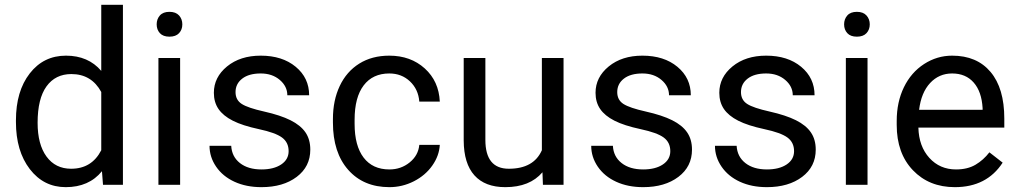

<svg xmlns="http://www.w3.org/2000/svg" viewBox="-20 -770 4241 800"><path d="M46.4 -268.6Q46.4 -390.1 104 -464.1Q161.6 -538.1 254.9 -538.1Q347.7 -538.1 401.9 -474.6V-750H492.2V0H409.2L404.8 -56.6Q350.6 9.8 253.9 9.8Q162.1 9.8 104.2 -65.4Q46.4 -140.6 46.4 -261.7ZM136.7 -258.3Q136.7 -168.5 173.8 -117.7Q210.9 -66.9 276.4 -66.9Q362.3 -66.9 401.9 -144V-386.7Q361.3 -461.4 277.3 -461.4Q210.9 -461.4 173.8 -410.2Q136.7 -358.9 136.7 -258.3Z M730.5 0H640.1V-528.3H730.5ZM632.8 -668.5Q632.8 -690.4 646.2 -705.6Q659.7 -720.7 686 -720.7Q712.4 -720.7 726.1 -705.6Q739.7 -690.4 739.7 -668.5Q739.7 -646.5 726.1 -631.8Q712.4 -617.2 686 -617.2Q659.7 -617.2 646.2 -631.8Q632.8 -646.5 632.8 -668.5Z M1182.6 -140.1Q1182.6 -176.8 1155 -197Q1127.4 -217.3 1058.8 -231.9Q990.2 -246.6 950 -267.1Q909.7 -287.6 890.4 -315.9Q871.1 -344.2 871.1 -383.3Q871.1 -448.2 926 -493.2Q981 -538.1 1066.4 -538.1Q1156.2 -538.1 1212.2 -491.7Q1268.1 -445.3 1268.1 -373H1177.2Q1177.2 -410.2 1145.8 -437Q1114.3 -463.9 1066.4 -463.9Q1017.1 -463.9 989.3 -442.4Q961.4 -420.9 961.4 -386.2Q961.4 -353.5 987.3 -336.9Q1013.2 -320.3 1080.8 -305.2Q1148.4 -290 1190.4 -269Q1232.4 -248 1252.7 -218.5Q1272.9 -189 1272.9 -146.5Q1272.9 -75.7 1216.3 -33Q1159.7 9.8 1069.3 9.8Q1005.9 9.8 957 -12.7Q908.2 -35.2 880.6 -75.4Q853 -115.7 853 -162.6H943.4Q945.8 -117.2 979.7 -90.6Q1013.7 -64 1069.3 -64Q1120.6 -64 1151.6 -84.7Q1182.6 -105.5 1182.6 -140.1Z M1602.5 -64Q1650.9 -64 1687 -93.3Q1723.1 -122.6 1727.1 -166.5H1812.5Q1810.1 -121.1 1781.2 -80.1Q1752.4 -39.1 1704.3 -14.6Q1656.2 9.8 1602.5 9.8Q1494.6 9.8 1430.9 -62.3Q1367.2 -134.3 1367.2 -259.3V-274.4Q1367.2 -351.6 1395.5 -411.6Q1423.8 -471.7 1476.8 -504.9Q1529.8 -538.1 1602.1 -538.1Q1690.9 -538.1 1749.8 -484.9Q1808.6 -431.6 1812.5 -346.7H1727.1Q1723.1 -397.9 1688.2 -430.9Q1653.3 -463.9 1602.1 -463.9Q1533.2 -463.9 1495.4 -414.3Q1457.5 -364.7 1457.5 -271V-253.9Q1457.5 -162.6 1495.1 -113.3Q1532.7 -64 1602.5 -64Z M2240.2 -52.2Q2187.5 9.8 2085.4 9.8Q2001 9.8 1956.8 -39.3Q1912.6 -88.4 1912.1 -184.6V-528.3H2002.4V-187Q2002.4 -66.9 2100.1 -66.9Q2203.6 -66.9 2237.8 -144V-528.3H2328.1V0H2242.2Z M2772.9 -140.1Q2772.9 -176.8 2745.4 -197Q2717.8 -217.3 2649.2 -231.9Q2580.6 -246.6 2540.3 -267.1Q2500 -287.6 2480.7 -315.9Q2461.4 -344.2 2461.4 -383.3Q2461.4 -448.2 2516.4 -493.2Q2571.3 -538.1 2656.7 -538.1Q2746.6 -538.1 2802.5 -491.7Q2858.4 -445.3 2858.4 -373H2767.6Q2767.6 -410.2 2736.1 -437Q2704.6 -463.9 2656.7 -463.9Q2607.4 -463.9 2579.6 -442.4Q2551.8 -420.9 2551.8 -386.2Q2551.8 -353.5 2577.6 -336.9Q2603.5 -320.3 2671.1 -305.2Q2738.8 -290 2780.8 -269Q2822.8 -248 2843 -218.5Q2863.3 -189 2863.3 -146.5Q2863.3 -75.7 2806.6 -33Q2750 9.8 2659.7 9.8Q2596.2 9.8 2547.4 -12.7Q2498.5 -35.2 2470.9 -75.4Q2443.4 -115.7 2443.4 -162.6H2533.7Q2536.1 -117.2 2570.1 -90.6Q2604 -64 2659.7 -64Q2710.9 -64 2741.9 -84.7Q2772.9 -105.5 2772.9 -140.1Z M3288.6 -140.1Q3288.6 -176.8 3261 -197Q3233.4 -217.3 3164.8 -231.9Q3096.2 -246.6 3055.9 -267.1Q3015.6 -287.6 2996.3 -315.9Q2977.1 -344.2 2977.1 -383.3Q2977.1 -448.2 3032 -493.2Q3086.9 -538.1 3172.4 -538.1Q3262.2 -538.1 3318.1 -491.7Q3374 -445.3 3374 -373H3283.2Q3283.2 -410.2 3251.7 -437Q3220.2 -463.9 3172.4 -463.9Q3123 -463.9 3095.2 -442.4Q3067.4 -420.9 3067.4 -386.2Q3067.4 -353.5 3093.3 -336.9Q3119.1 -320.3 3186.8 -305.2Q3254.4 -290 3296.4 -269Q3338.4 -248 3358.6 -218.5Q3378.9 -189 3378.9 -146.5Q3378.9 -75.7 3322.3 -33Q3265.6 9.8 3175.3 9.8Q3111.8 9.8 3063 -12.7Q3014.2 -35.2 2986.6 -75.4Q2959 -115.7 2959 -162.6H3049.3Q3051.8 -117.2 3085.7 -90.6Q3119.6 -64 3175.3 -64Q3226.6 -64 3257.6 -84.7Q3288.6 -105.5 3288.6 -140.1Z M3594.7 0H3504.4V-528.3H3594.7ZM3497.1 -668.5Q3497.1 -690.4 3510.5 -705.6Q3523.9 -720.7 3550.3 -720.7Q3576.7 -720.7 3590.3 -705.6Q3604 -690.4 3604 -668.5Q3604 -646.5 3590.3 -631.8Q3576.7 -617.2 3550.3 -617.2Q3523.9 -617.2 3510.5 -631.8Q3497.1 -646.5 3497.1 -668.5Z M3958.5 9.8Q3851.1 9.8 3783.7 -60.8Q3716.3 -131.3 3716.3 -249.5V-266.1Q3716.3 -344.7 3746.3 -406.5Q3776.4 -468.3 3830.3 -503.2Q3884.3 -538.1 3947.3 -538.1Q4050.3 -538.1 4107.4 -470.2Q4164.6 -402.3 4164.6 -275.9V-238.3H3806.6Q3808.6 -160.2 3852.3 -112.1Q3896 -64 3963.4 -64Q4011.2 -64 4044.4 -83.5Q4077.6 -103 4102.5 -135.3L4157.7 -92.3Q4091.3 9.8 3958.5 9.8ZM3947.3 -463.9Q3892.6 -463.9 3855.5 -424.1Q3818.4 -384.3 3809.6 -312.5H4074.2V-319.3Q4070.3 -388.2 4037.1 -426Q4003.9 -463.9 3947.3 -463.9Z"/></svg>

Font: Roboto
Style: Regular
Weight: 400
Designer: Google
Version: Version 2.134; 2016; ttfautohint (v1.6)